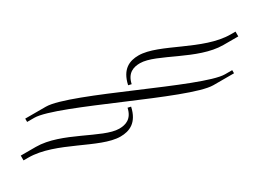

<svg xmlns="http://www.w3.org/2000/svg" viewBox="-35 -674 1217 902"><g transform="rotate(-30 573.5 -223.0)"><path d="M1156 -210V-236H1130C981 -236 816 -367 705 -367C656 -367 610 -348 593 -270L610 -266C622 -321 658 -332 693 -332C781 -332 937 -210 1075 -210ZM-9 -210H17C166 -210 331 -79 442 -79C491 -79 538 -98 555 -176L538 -180C526 -125 490 -114 455 -114C367 -114 211 -236 73 -236H-9ZM208 -376H96V-358H135C257 -358 809 -70 940 -70H1052V-87H1013C891 -87 339 -376 208 -376Z"/></g></svg>

Font: FoglihtenDeH02
Style: Regular
Weight: 500
Designer: gluk (gluksza@wp.pl|www.glukfonts.pl)
Version: Version 0.68